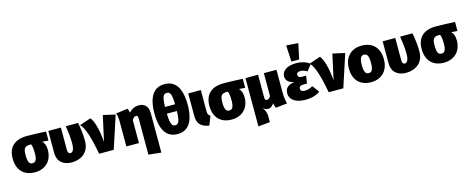

<svg xmlns="http://www.w3.org/2000/svg" viewBox="-44 -1770 7126 2913"><g transform="rotate(-15 3518.5 -313.0)"><path d="M613 -534C516 -539 417 -544 313 -544C111 -544 17 -437 17 -268C17 -82 124 20 292 20C462 20 567 -92 567 -256C567 -323 551 -366 517 -399L613 -393ZM292 -122C242 -122 220 -162 220 -267C220 -388 250 -405 342 -405C356 -382 364 -341 364 -256C364 -165 342 -122 292 -122Z M1116 -534H922C937 -444 949 -346 949 -259C949 -158 921 -122 887 -122C862 -122 846 -137 846 -190V-534H648V-191C648 -39 752 20 871 20C1008 20 1147 -54 1147 -244C1147 -359 1131 -456 1116 -534Z M1314 -554 1137 -494C1210 -421 1263 -226 1304 0H1533L1700 -510L1509 -553L1422 -156C1404 -365 1361 -501 1314 -554Z M2076 -554C2013 -554 1965 -532 1917 -482C1911 -514 1905 -533 1895 -548L1712 -524C1725 -486 1731 -442 1731 -397V0H1929V-362C1950 -395 1972 -410 1992 -410C2010 -410 2022 -400 2022 -358V207L2220 227V-391C2220 -496 2165 -554 2076 -554Z M2533 -764C2365 -764 2272 -635 2272 -373C2272 -107 2365 20 2533 20C2701 20 2794 -107 2794 -373C2794 -636 2701 -764 2533 -764ZM2533 -626C2583 -626 2607 -597 2611 -427H2453C2457 -597 2483 -626 2533 -626ZM2533 -118C2485 -118 2458 -150 2453 -321H2611C2607 -150 2580 -118 2533 -118Z M3044 -534H2846V-176C2846 -52 2915 4 3029 20L3085 -121C3054 -137 3044 -157 3044 -202Z M3703 -534C3606 -539 3507 -544 3403 -544C3201 -544 3107 -437 3107 -268C3107 -82 3214 20 3382 20C3552 20 3657 -92 3657 -256C3657 -323 3641 -366 3607 -399L3703 -393ZM3382 -122C3332 -122 3310 -162 3310 -267C3310 -388 3340 -405 3432 -405C3446 -382 3454 -341 3454 -256C3454 -165 3432 -122 3382 -122Z M4255 0C4243 -41 4232 -102 4232 -184V-534H4034V-174C4016 -143 3994 -130 3976 -130C3958 -130 3943 -139 3943 -173V-534H3745V225L3930 207V123C3930 49 3907 13 3877 -32C3903 -1 3931 6 3961 6C3995 6 4024 -13 4052 -57C4058 -23 4062 -4 4074 20Z M4470 -853 4483 -596H4605L4657 -839ZM4544 -554C4410 -554 4317 -498 4317 -406C4317 -346 4356 -302 4445 -284C4345 -272 4297 -225 4297 -147C4297 -36 4402 20 4540 20C4638 20 4717 -4 4773 -45L4693 -153C4643 -126 4609 -116 4573 -116C4521 -116 4500 -134 4500 -165C4500 -192 4518 -212 4565 -212H4625L4643 -332H4573C4533 -332 4516 -352 4516 -380C4516 -407 4540 -422 4572 -422C4612 -422 4644 -410 4682 -389L4759 -487C4697 -534 4625 -554 4544 -554Z M4920 -554 4743 -494C4816 -421 4869 -226 4910 0H5139L5306 -510L5115 -553L5028 -156C5010 -365 4967 -501 4920 -554Z M5573 -554C5403 -554 5298 -442 5298 -268C5298 -82 5405 20 5573 20C5743 20 5848 -92 5848 -266C5848 -452 5741 -554 5573 -554ZM5573 -412C5623 -412 5645 -372 5645 -266C5645 -165 5623 -122 5573 -122C5523 -122 5501 -162 5501 -268C5501 -369 5523 -412 5573 -412Z M6368 -534H6174C6189 -444 6201 -346 6201 -259C6201 -158 6173 -122 6139 -122C6114 -122 6098 -137 6098 -190V-534H5900V-191C5900 -39 6004 20 6123 20C6260 20 6399 -54 6399 -244C6399 -359 6383 -456 6368 -534Z M7037 -534C6940 -539 6841 -544 6737 -544C6535 -544 6441 -437 6441 -268C6441 -82 6548 20 6716 20C6886 20 6991 -92 6991 -256C6991 -323 6975 -366 6941 -399L7037 -393ZM6716 -122C6666 -122 6644 -162 6644 -267C6644 -388 6674 -405 6766 -405C6780 -382 6788 -341 6788 -256C6788 -165 6766 -122 6716 -122Z"/></g></svg>

Font: Fira Sans Heavy
Style: Regular
Weight: 900
Designer: bBox Type GmbH & Carrois Corporate GbR & Edenspiekermann AG
Foundry: bBox Type GmbH & Carrois Corporate GbR & Edenspiekermann AG
Version: Version 4.300;PS 004.300;hotconv 1.0.88;makeotf.lib2.5.64775